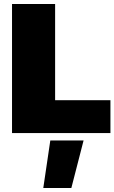

<svg xmlns="http://www.w3.org/2000/svg" viewBox="-20 -664 571 958"><path d="M40 0V-644H255V-164H531V0ZM196 274 231 37H397L336 274Z"/></svg>

Font: Kanit ExtraBold
Style: Regular
Weight: 800
Designer: Katatrad Team
Foundry: CadsonDemak
Version: Version 2.000; ttfautohint (v1.8.3)